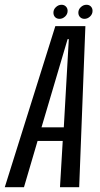

<svg xmlns="http://www.w3.org/2000/svg" viewBox="-55 -785 421 805"><path d="M-35 0 177 -675.5H303L277 0H196.5L208 -194H102.5L45.5 0ZM119 -251H212.5L233.5 -621H228.5ZM299 -706Q288 -706 280.8 -713.2Q273.5 -720.5 273.5 -732Q273.5 -745.5 284 -755.2Q294.5 -765 307.5 -765Q319 -765 326 -757.8Q333 -750.5 333 -739.5Q333 -725.5 322.5 -715.8Q312 -706 299 -706ZM194.5 -706Q183 -706 176 -713.2Q169 -720.5 169 -732Q169 -745.5 179.5 -755.2Q190 -765 203 -765Q214 -765 221.2 -757.8Q228.5 -750.5 228.5 -739.5Q228.5 -725.5 218 -715.8Q207.5 -706 194.5 -706Z"/></svg>

Font: Anybody Condensed Regular
Style: Italic
Weight: 400
Width: 3
Italic angle: -10°
Designer: Tyler Finck
Foundry: Etcetera Type Company
Version: Version 1.010; ttfautohint (v1.8.3) -l 8 -r 50 -G 200 -x 14 